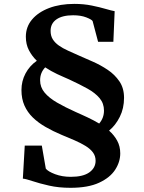

<svg xmlns="http://www.w3.org/2000/svg" viewBox="-20 -842 722 962"><path d="M189.5 -112.5 209.5 3Q221 17.5 256.2 30.8Q291.5 44 334.5 44Q396.5 44 427.8 21.5Q459 -1 459 -36.5Q459 -60.5 445.5 -78.5Q432 -96.5 408.2 -111Q384.5 -125.5 354 -138.8Q323.5 -152 289.5 -166Q245.5 -184.5 208.5 -205.8Q171.5 -227 144.5 -253.2Q117.5 -279.5 102.5 -313.2Q87.5 -347 87.5 -391Q87.5 -435.5 107.8 -473.8Q128 -512 164.5 -537.5Q140 -561 124.8 -590.5Q109.5 -620 109.5 -658Q109.5 -707.5 140.5 -744.2Q171.5 -781 226.2 -801.8Q281 -822.5 352 -822.5Q399.5 -822.5 439.8 -814.2Q480 -806 509.8 -797.2Q539.5 -788.5 554.5 -786L548 -632.5H471.5L444 -736.5Q439 -744.5 412 -755Q385 -765.5 346.5 -765.5Q292.5 -765.5 263 -745Q233.5 -724.5 233.5 -687.5Q233.5 -662.5 244.5 -645Q255.5 -627.5 275 -613.8Q294.5 -600 320.8 -588.2Q347 -576.5 377 -563Q407.5 -549.5 445.8 -532.8Q484 -516 519.5 -492.2Q555 -468.5 578.2 -434.5Q601.5 -400.5 601.5 -352Q601.5 -299 580.2 -256.5Q559 -214 526.5 -187.5Q552 -165 567.2 -137Q582.5 -109 582.5 -73.5Q582.5 -31 557 8.5Q531.5 48 476.5 73.5Q421.5 99 333 99Q274 99 225.8 88Q177.5 77 144 65.8Q110.5 54.5 94.5 53L104 -112.5ZM359 -281Q374.5 -274 389.8 -267.2Q405 -260.5 419.5 -253.5Q434 -246.5 448.5 -239Q463 -231.5 477 -223Q489 -237 495 -253.2Q501 -269.5 501 -288Q501 -324 479 -350.2Q457 -376.5 417.8 -398.2Q378.5 -420 326.5 -444Q312 -450.5 297 -457Q282 -463.5 266.5 -470.8Q251 -478 236 -486.5Q221 -495 206.5 -504.5Q194 -491.5 187.5 -475.5Q181 -459.5 181 -439.5Q181 -405 203.5 -378Q226 -351 266.2 -327.8Q306.5 -304.5 359 -281Z"/></svg>

Font: Merriweather 48pt
Style: Bold
Weight: 700
Version: Version 2.100